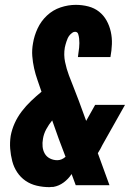

<svg xmlns="http://www.w3.org/2000/svg" viewBox="-20 -763 540 791"><path d="M184 8Q157 8 131.5 2Q106 -4 85.5 -18Q65 -32 51 -53Q37 -74 30.5 -99Q24 -124 22 -150Q20 -176 24 -203Q29 -230 40.5 -255.5Q52 -281 69.5 -304Q87 -327 108 -347Q129 -367 151 -385Q143 -409 134.5 -433Q126 -457 120.5 -481.5Q115 -506 113 -532Q111 -558 116 -585Q121 -616 135 -646Q149 -676 173.5 -699Q198 -722 229.5 -732.5Q261 -743 292 -743Q292 -743 292 -743Q292 -743 292 -743Q319 -743 344 -736.5Q369 -730 388 -715Q407 -700 419 -678.5Q431 -657 436.5 -632Q442 -607 441 -581Q440 -555 435 -528H301Q302 -538 303.5 -547.5Q305 -557 306 -566.5Q307 -576 307 -585.5Q307 -595 306 -604.5Q305 -614 302 -623Q299 -632 289 -632Q283 -632 277 -627.5Q271 -623 266.5 -617.5Q262 -612 259 -605.5Q256 -599 254 -592.5Q252 -586 250 -579.5Q248 -573 247 -567Q242 -537 248 -508Q254 -479 264 -452.5Q274 -426 284.5 -400Q295 -374 305 -347L335 -265L372 -331H495L402 -166Q398 -157 393 -148.5Q388 -140 383 -132L431 0H292L275 -46Q262 -26 242.5 -11.5Q223 3 200 7H194ZM216 -103Q225 -103 233.5 -106.5Q242 -110 250 -117L222 -191L195 -267Q181 -250 170.5 -230.5Q160 -211 157 -191Q154 -175 155.5 -159Q157 -143 164.5 -130Q172 -117 186 -110Q200 -103 216 -103Z"/></svg>

Font: Iosevka SS04 Heavy Oblique
Style: Regular
Weight: 900
Italic angle: -9°
Monospace: yes
Designer: Belleve Invis
Foundry: Belleve Invis
Version: Version 19.0.0; ttfautohint (v1.8.4)